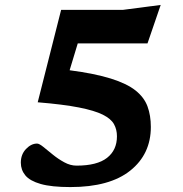

<svg xmlns="http://www.w3.org/2000/svg" viewBox="-20 -747 743 779"><path d="M265.5 12Q189 12 145.2 -0.5Q101.5 -13 83 -35.2Q64.5 -57.5 64.5 -87Q64.5 -120.5 85.5 -142.5Q106.5 -164.5 130.5 -164.5Q139 -164.5 155.8 -151Q172.5 -137.5 194.2 -119.8Q216 -102 240.8 -88.5Q265.5 -75 290.5 -75Q374 -75 414.2 -106.5Q454.5 -138 454.5 -194Q454.5 -221.5 442.5 -243.2Q430.5 -265 397 -281.8Q363.5 -298.5 300 -311Q236.5 -323.5 133 -332L228 -707H479L632 -727L578.5 -571H295.5L262.5 -462Q365 -448.5 429.8 -428.2Q494.5 -408 529.8 -380Q565 -352 578.5 -315.2Q592 -278.5 592 -232Q592 -121.5 508.5 -54.8Q425 12 265.5 12Z"/></svg>

Font: Newsreader Caption SemiBold
Style: Regular
Weight: 600
Designer: Hugues Gentile
Foundry: Production Type
Version: Version 1.001